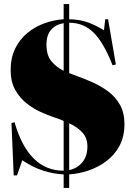

<svg xmlns="http://www.w3.org/2000/svg" viewBox="-20 -838 658 938"><path d="M291 80V14Q242 12 190.5 -4.5Q139 -21 89 -55L63 19H47L36 -237L51 -241Q119 -4 291 -4V-247Q280 -252 267.5 -257Q255 -262 241 -266Q214 -275 178.5 -291Q143 -307 109.5 -333.5Q76 -360 54 -399.5Q32 -439 32 -496Q32 -556 54.5 -601.5Q77 -647 114.5 -677.5Q152 -708 198 -724.5Q244 -741 291 -744V-818H318V-744Q371 -743 411 -728Q451 -713 488 -690L494 -744H508L546 -523L530 -519Q486 -631 437 -679Q388 -727 318 -727V-481Q328 -477 337.5 -473.5Q347 -470 357 -466Q394 -453 434 -435Q474 -417 509 -391Q544 -365 566 -326Q588 -287 588 -232Q588 -171 564 -126Q540 -81 500 -51Q460 -21 412.5 -5Q365 11 318 14V80ZM291 -492V-725Q252 -718 229.5 -692.5Q207 -667 207 -620Q207 -568 231 -539Q255 -510 291 -492ZM318 -7Q359 -16 383 -46Q407 -76 407 -122Q407 -163 383.5 -189.5Q360 -216 318 -236Z"/></svg>

Font: Literata 72pt Black
Style: Regular
Weight: 900
Designer: Latin by Veronika Burian and Jose Scaglione. Greek by Irene Vlachou. Cyrillic by Vera Evstafieva.
Foundry: TypeTogether
Version: Version 3.002